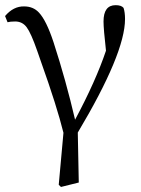

<svg xmlns="http://www.w3.org/2000/svg" viewBox="-20 -536 557 758"><path d="M220.7 202.1 211.9 193.4 230.5 -11.7Q205.1 -115.2 141.6 -293Q131.8 -321.3 127 -335Q102.5 -405.3 85.4 -428.2Q68.4 -451.2 40 -451.2Q20.5 -451.2 9.8 -448.2L0 -472.7Q33.2 -511.7 75.2 -510.7Q111.3 -510.7 133.8 -486.3Q163.1 -455.1 191.4 -369.1Q240.2 -218.8 276.4 -63.5Q358.4 -216.8 398.4 -335.9Q388.7 -421.9 388.7 -451.2Q388.7 -515.6 436.5 -515.6Q459 -515.6 467.8 -504.9Q473.6 -487.3 473.6 -460.9Q473.6 -325.2 287.1 -12.7L291 184.6Z"/></svg>

Font: Bpmf GenRyu Min R
Style: R
Weight: 400
Foundry: But Ko
Version: Version 1.320